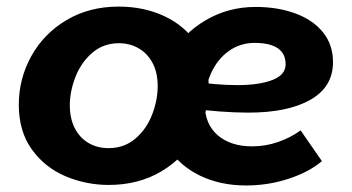

<svg xmlns="http://www.w3.org/2000/svg" viewBox="-20 -550 1068 582"><path d="M37 -232.4Q37 -311.2 74.7 -379.5Q112.4 -447.8 181.3 -488.9Q250.2 -530 339.4 -530Q417 -530 479.3 -500.5Q541.6 -471 577.1 -416.3Q612.6 -361.6 612.6 -287.6Q612.6 -208.6 575.4 -140.1Q538.2 -71.6 469.1 -30.5Q400 10.6 309.6 10.6Q241.2 10.6 178.9 -15.6Q116.6 -41.8 76.8 -96.6Q37 -151.4 37 -232.4ZM458 -288.8Q458 -330.4 442.2 -359.6Q426.4 -388.8 399.7 -403.9Q373 -419 340.8 -419Q293.2 -419 259.3 -389.6Q225.4 -360.2 208.5 -316.3Q191.6 -272.4 191.6 -231.2Q191.6 -192 206 -162.8Q220.4 -133.6 247.1 -117.3Q273.8 -101 309.2 -101Q356.8 -101 390.7 -130.1Q424.6 -159.2 441.3 -203.1Q458 -247 458 -288.8ZM455.6 -227.2Q455.6 -309.8 495.4 -379.3Q535.2 -448.8 603.8 -488.9Q672.4 -529 754.6 -529Q821.4 -529 874.8 -509.5Q928.2 -490 958.8 -452.4Q989.4 -414.8 989.4 -361.2Q989.4 -286.6 921 -247.6Q852.6 -208.6 732.8 -208.6Q650.4 -208.6 543.2 -223L555.4 -304.2Q636 -292 699.6 -292Q766 -292 805.9 -307.6Q845.8 -323.2 845.8 -355.2Q845.8 -377 835 -391.5Q824.2 -406 803 -413Q781.8 -420 752.2 -420Q708.2 -420 673.7 -395.4Q639.2 -370.8 619.9 -328.4Q600.6 -286 600.6 -235.8Q600.6 -174 639.8 -140.2Q679 -106.4 744.6 -106.4Q785.2 -106.4 823.3 -119.7Q861.4 -133 891.2 -154.8L955.8 -61.6Q917.2 -28.6 855.1 -8.2Q793 12.2 725.8 12.2Q647.8 12.2 586.2 -17.6Q524.6 -47.4 490.1 -101.4Q455.6 -155.4 455.6 -227.2Z"/></svg>

Font: Fixel Italic Variable Display Thin
Style: Italic
Weight: 100
Italic angle: -10°
Designer: AlfaBravo + MacPaw
Foundry: Kyrylo Tkachov, Marchela Mozhyna, Serhii Makarenko, Maria Weinstein, Zakhar Kryvoshyya
Version: Version 1.210;Glyphs 3.2 (3217)